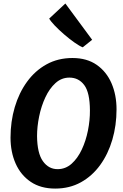

<svg xmlns="http://www.w3.org/2000/svg" viewBox="-20 -1094 718 1122"><path d="M302.5 8Q218 8 159.8 -31.2Q101.5 -70.5 71.5 -138Q41.5 -205.5 41.5 -290Q41.5 -383.5 66.2 -467.5Q91 -551.5 138 -616.2Q185 -681 252 -718Q319 -755 403.5 -755Q488 -755 545.2 -715Q602.5 -675 631.8 -607Q661 -539 661 -455Q661 -361.5 636.5 -277.8Q612 -194 565.5 -129.8Q519 -65.5 452.8 -28.8Q386.5 8 302.5 8ZM316.5 -105.5Q363 -105.5 398.5 -137.2Q434 -169 458 -220.2Q482 -271.5 494 -331.8Q506 -392 505.5 -449Q505 -553.5 472.2 -597Q439.5 -640.5 385.5 -640.5Q339.5 -640.5 304.2 -608.5Q269 -576.5 245 -525Q221 -473.5 208.8 -413.8Q196.5 -354 196.5 -298.5Q197.5 -198.5 230.8 -152Q264 -105.5 316.5 -105.5ZM463.5 -817.5Q445 -824.5 415.2 -845.5Q385.5 -866.5 354.5 -893.2Q323.5 -920 299.5 -945.2Q275.5 -970.5 267.5 -985.5L362 -1073.5L518.5 -861.5Z"/></svg>

Font: Merriweather Sans Italic
Style: Bold
Weight: 700
Italic angle: -7.5°
Designer: Eben Sorkin
Foundry: Eben Sorkin
Version: Version 1.008; ttfautohint (v1.7.19-72a1) -l 8 -r 50 -G 200 